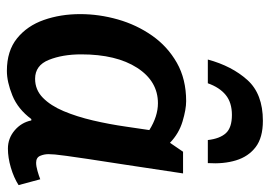

<svg xmlns="http://www.w3.org/2000/svg" viewBox="-133 -639 784 558"><g transform="rotate(90 259.0 -360.0)"><path d="M421 -500H484Q469 -398 458.5 -331Q448 -264 442 -223.5Q436 -183 433 -161Q430 -139 429 -128Q428 -117 428 -109Q428 -96 433 -84.5Q438 -73 453 -73Q463 -73 477 -77Q491 -81 501 -85L518 -22Q496 -8 467 0.5Q438 9 412 9Q382 9 359 -10.5Q336 -30 330 -59H326Q297 -20 257.5 -4Q218 12 186 12Q128 12 91.5 -17.5Q55 -47 38 -95.5Q21 -144 21 -201Q21 -256 36.5 -310.5Q52 -365 83.5 -410Q115 -455 162.5 -482Q210 -509 274 -509Q298 -509 333 -498.5Q368 -488 395 -462ZM138 -204Q138 -150 154 -110Q170 -70 209 -70Q241 -70 264 -92.5Q287 -115 303 -153Q319 -191 330 -238Q341 -285 348 -334L358 -402Q318 -427 280 -427Q216 -427 177 -366.5Q138 -306 138 -204ZM153 -572Q172 -642 212.5 -687Q253 -732 331 -732Q380 -732 407.5 -711Q435 -690 446 -654Q457 -618 454 -572H387Q383 -607 367 -624.5Q351 -642 314 -642Q278 -642 256 -624Q234 -606 222 -572Z"/></g></svg>

Font: Rosario
Style: Bold Italic
Weight: 700
Italic angle: -8.05°
Designer: Hector Gatti
Foundry: Omnibus Type
Version: Version 1.101; ttfautohint (v1.8.1.43-b0c9)